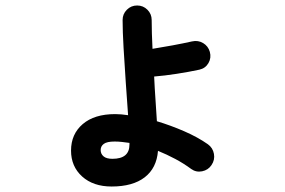

<svg xmlns="http://www.w3.org/2000/svg" viewBox="-20 -604 1040 700"><path d="M387 76Q320 76 279.5 39.5Q239 3 239 -55Q239 -115 281.5 -151.5Q324 -188 400 -188Q411 -188 422.5 -187Q434 -186 447 -184Q443 -239 438.5 -304Q434 -369 430.5 -429.5Q427 -490 427 -531Q427 -553 442.5 -568.5Q458 -584 480 -584Q502 -584 517.5 -568.5Q533 -553 533 -531Q533 -486 536 -426Q568 -431 608.5 -438.5Q649 -446 680 -453Q702 -458 720.5 -447Q739 -436 745 -415Q751 -393 740 -374Q729 -355 707 -350Q670 -342 625 -335Q580 -328 542 -325Q544 -281 547 -239Q550 -197 552 -162Q602 -147 651.5 -125.5Q701 -104 738 -78Q756 -65 760 -43Q764 -21 751 -2Q739 16 717 20.5Q695 25 677 12Q650 -8 619 -24.5Q588 -41 556 -54Q551 9 507.5 42.5Q464 76 387 76ZM390 -25Q452 -25 452 -77V-83Q438 -85 424.5 -86.5Q411 -88 398 -88Q370 -88 358.5 -79.5Q347 -71 347 -57Q347 -43 357.5 -34Q368 -25 390 -25Z"/></svg>

Font: Zen Maru Gothic
Style: Bold
Weight: 700
Designer: Yoshimichi Ohira
Foundry: Positype
Version: Version 1.001